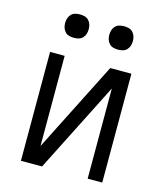

<svg xmlns="http://www.w3.org/2000/svg" viewBox="-110 -820 771 903"><g transform="rotate(15 275.0 -368.5)"><path d="M77 0V-530H148V-91L370 -530H473V0H402V-439L180 0ZM383 -623Q371 -623 359.5 -626Q348 -629 340 -637.5Q332 -646 328.5 -657Q325 -668 325 -680Q325 -692 328.5 -703Q332 -714 340 -722.5Q348 -731 359.5 -734Q371 -737 383 -737Q394 -737 405.5 -734Q417 -731 425 -722.5Q433 -714 436.5 -703Q440 -692 440 -680Q440 -668 436.5 -657Q433 -646 425 -637.5Q417 -629 405.5 -626Q394 -623 383 -623ZM167 -623Q156 -623 144.5 -626Q133 -629 125 -637.5Q117 -646 113.5 -657Q110 -668 110 -680Q110 -692 113.5 -703Q117 -714 125 -722.5Q133 -731 144.5 -734Q156 -737 167 -737Q179 -737 190.5 -734Q202 -731 210 -722.5Q218 -714 221.5 -703Q225 -692 225 -680Q225 -668 221.5 -657Q218 -646 210 -637.5Q202 -629 190.5 -626Q179 -623 167 -623Z"/></g></svg>

Font: Lode Term
Style: Regular
Weight: 400
Monospace: yes
Designer: Belleve Invis
Foundry: Belleve Invis
Version: Version 29.2.0